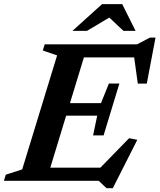

<svg xmlns="http://www.w3.org/2000/svg" viewBox="-44 -904 798 960"><path d="M241.5 -627 170 -651.5 179.5 -682.5H395.5L187.5 0H-24.5L-15 -30.5L67 -57ZM623 -645 645 -617H302.5L323.5 -682.5H641.5L705.5 -716H733.5L690 -486H645ZM488.5 37 449.5 0H115L136 -65.5H490L431 -38L601.5 -213L642.5 -205L520 37ZM474 -227H421.5L442 -325.5H214.5L233.5 -388.5H461L500.5 -486.5H553L513.5 -357ZM318 -749.5 466.5 -883.5H567L634 -749.5H573.5L493.5 -824.5H516.5L390.5 -749.5Z"/></svg>

Font: Newsreader SemiBold
Style: Italic
Weight: 600
Italic angle: -17°
Designer: Hugues Gentile
Foundry: Production Type
Version: Version 1.003